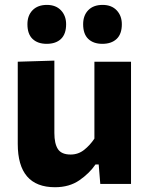

<svg xmlns="http://www.w3.org/2000/svg" viewBox="-20 -751 610 784"><path d="M204.5 13.5Q52.5 13.5 52.5 -163.5V-499L202 -503.5V-208Q202 -164.5 216.5 -142.2Q231 -120 268.5 -120Q299.5 -120 323.5 -139Q347.5 -158 365.5 -185V-499H515V0H389.5L383 -79.5H370Q345 -43 304 -14.8Q263 13.5 204.5 13.5ZM398 -572Q361.5 -572 340.5 -592Q319.5 -612 319.5 -652Q319.5 -688 340.5 -709.5Q361.5 -731 399 -731Q435.5 -731 456.5 -708.8Q477.5 -686.5 477.5 -652Q477.5 -612 456.2 -592Q435 -572 398 -572ZM170.5 -572Q134 -572 113 -592Q92 -612 92 -652Q92 -688 113.2 -709.5Q134.5 -731 171.5 -731Q208 -731 229 -708.8Q250 -686.5 250 -652Q250 -612 229 -592Q208 -572 170.5 -572Z"/></svg>

Font: Heraclito
Style: Bold
Weight: 700
Designer: Kostas Bartsokas (font) & Cristiano Sobral (main changes)
Foundry: Kostas Bartsokas (font) & Cristiano Sobral (main changes)
Version: Version 1.00;July 8, 2020;FontCreator 13.0.0.2655 64-bit